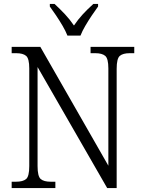

<svg xmlns="http://www.w3.org/2000/svg" viewBox="-20 -951 729 971"><path d="M39 0V-32H61Q96 -32 112 -45.5Q128 -59 128 -111V-605Q128 -655 112 -668.5Q96 -682 62 -682H39V-714H184L528 -113V-605Q528 -655 512 -668.5Q496 -682 462 -682H438V-714H659V-682H636Q602 -682 586 -668.5Q570 -655 570 -603V0H522L170 -612V-111Q170 -59 186 -45.5Q202 -32 236 -32H260V0ZM321 -771Q312 -794 296.5 -820.5Q281 -847 263.5 -873Q246 -899 232 -918V-931H256Q285 -904 309 -878.5Q333 -853 354 -822Q375 -853 398.5 -878.5Q422 -904 452 -931H476V-918Q462 -899 444.5 -873Q427 -847 411.5 -820.5Q396 -794 387 -771Z"/></svg>

Font: Noto Serif Ethiopic SemiCondensed Light
Style: Regular
Weight: 300
Width: 4
Designer: Monotype Design Team
Foundry: Monotype Imaging Inc.
Version: Version 2.102; ttfautohint (v1.8.4.7-5d5b)